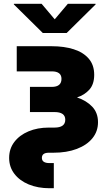

<svg xmlns="http://www.w3.org/2000/svg" viewBox="-20 -790 593 1014"><path d="M241.7 204.1Q180.2 204.1 131.8 184.1Q83.5 164.1 55.9 127.9Q28.3 91.8 28.3 43.9Q28.3 -4.4 55.7 -40.3Q83 -76.2 130.4 -96.2Q177.7 -116.2 237.8 -116.2H267.6Q324.7 -116.2 324.7 -157.7Q324.7 -198.2 267.6 -198.2H138.2V-331.1H253.4Q304.7 -331.1 304.7 -373.5Q304.7 -413.1 253.4 -413.1H68.4V-545.9H253.4Q318.8 -545.9 369.4 -529.8Q419.9 -513.7 448.7 -480.2Q477.5 -446.8 477.5 -395Q477.5 -345.7 452.4 -317.1Q427.2 -288.6 386.7 -275.4Q436.5 -258.8 467 -226.6Q497.6 -194.3 497.6 -144.5Q497.6 -96.2 468.3 -60.1Q439 -23.9 386 -3.7Q333 16.6 261.2 16.6H237.8Q201.2 16.6 201.2 43.9Q201.2 71.3 241.7 71.3H264.2V204.1ZM199.7 -770 269 -688 338.4 -770H484.9V-766.6L332 -615.7H206.1L53.2 -766.6V-770Z"/></svg>

Font: Inter Extra Bold
Style: Regular
Weight: 800
Designer: Rasmus Andersson
Foundry: rsms
Version: Version 4.000;git-3c8e0fc